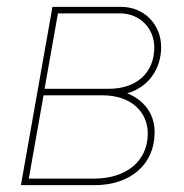

<svg xmlns="http://www.w3.org/2000/svg" viewBox="-20 -540 538 560"><path d="M41 0H256C361 0 431 -61 431 -154C431 -207 402 -247 351 -268C412 -285 450 -338 450 -403C450 -467 402 -520 333 -520H133ZM64 -19 107 -262H279C364 -262 411 -212 411 -151C411 -70 349 -19 253 -19ZM110 -281 149 -501H330C388 -501 430 -457 430 -402C430 -328 379 -281 297 -281Z"/></svg>

Font: Fixel Text 20240404 Thin
Style: Italic
Weight: 100
Width: 4
Italic angle: -10°
Designer: AlfaBravo + MacPaw
Foundry: Kyrylo Tkachov, Marchela Mozhyna, Serhii Makarenko, Maria Weinstein, Zakhar Kryvoshyya
Version: Version 1.211;Glyphs 3.2 (3225)